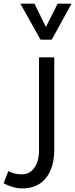

<svg xmlns="http://www.w3.org/2000/svg" viewBox="-60 -802 416 1062"><path d="M62 240.2Q14.2 240.2 -40 211.9L-14.2 145Q10.3 155.8 25.9 158.9Q41.5 162.1 60.1 162.1Q105 162.1 130.4 125.5Q155.8 88.9 155.8 28.8V-484.9H240.2V23.9Q240.2 125 194.3 182.6Q148.4 240.2 62 240.2ZM335.9 -781.7 226.1 -582.5H164.1L52.7 -781.7H130.9L193.8 -652.8L258.8 -781.7Z"/></svg>

Font: Noto Kufi Arabic
Style: Regular
Weight: 400
Designer: Monotype Design team
Foundry: Monotype Imaging Inc.
Version: Version 1.02